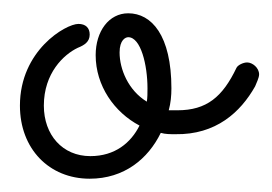

<svg xmlns="http://www.w3.org/2000/svg" viewBox="-20 -256 410 289"><path d="M244 -54C305 -53 342 -87 364 -126C366 -131 370 -139 370 -144C370 -154 360 -162 352 -162C346 -162 338 -158 336 -154C315 -110 291 -90 247 -90C242 -90 238 -90 234 -90C237 -101 238 -112 238 -123C238 -203 208 -236 173 -236C144 -236 124 -209 124 -173C124 -127 152 -87 190 -67C177 -41 153 -21 116 -21C74 -21 46 -53 46 -97C46 -146 76 -174 97 -184C107 -188 115 -193 115 -204C115 -214 109 -220 98 -220C79 -220 10 -180 10 -97C10 -32 54 13 115 13C167 13 203 -17 222 -56C229 -54 236 -54 244 -54ZM160 -177C160 -196 169 -200 173 -200C192 -200 202 -158 202 -123C202 -116 202 -109 201 -103C173 -120 160 -152 160 -177Z"/></svg>

Font: Sacramento
Style: Regular
Weight: 400
Designer: Astigmatic (AOETI)
Foundry: Astigmatic (AOETI)
Version: Version 1.000